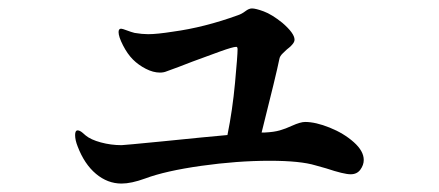

<svg xmlns="http://www.w3.org/2000/svg" viewBox="-20 -469 1040 455"><path d="M842 -90Q842 -78 834 -67Q826 -56 811 -56Q795 -56 753 -70L728 -77Q692 -88 619 -88Q542 -88 457 -76Q372 -64 324 -46Q291 -34 268 -34Q235 -34 207.5 -57Q180 -80 164 -122Q158 -137 158 -149Q158 -160 164 -160Q169 -160 175.5 -154.5Q182 -149 183 -148Q195 -138 219 -131.5Q243 -125 268 -125Q273 -125 365 -134Q473 -145 519 -149Q531 -208 537 -273Q543 -338 543 -352Q543 -358 540 -358Q532 -358 501.5 -347Q471 -336 436 -323Q403 -310 375 -300Q368 -297 359 -297Q343 -297 325.5 -306Q308 -315 295 -328Q282 -341 271.5 -361.5Q261 -382 261 -393Q261 -401 267 -401Q270 -401 280.5 -397Q291 -393 299 -391Q317 -388 331 -388Q352 -388 390 -394Q464 -404 544 -433Q553 -436 561.5 -442.5Q570 -449 577 -449Q586 -449 605 -442Q624 -435 649 -415Q678 -390 678 -375Q678 -370 673.5 -364.5Q669 -359 665 -356Q661 -353 660 -352Q658 -350 650.5 -343Q643 -336 642 -329Q635 -294 600 -155H608Q629 -156 643 -160Q657 -164 672 -171Q692 -180 703 -180Q728 -180 761.5 -166.5Q795 -153 818.5 -132Q842 -111 842 -90Z"/></svg>

Font: Shippori Mincho ExtraBold
Style: Regular
Weight: 800
Designer: FONTDASU
Foundry: FONTDASU / Google Inc. / but / Adobe
Version: Version 3.110; ttfautohint (v1.8.3)